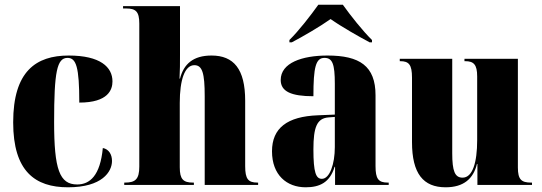

<svg xmlns="http://www.w3.org/2000/svg" viewBox="-20 -786 2305 816"><path d="M269 10C414 10 456 -56 456 -102C456 -129 443 -152 417 -157C406 -40 362 -2 308 -2C233 -2 210 -66 210 -267C210 -481 222 -540 267 -540C304 -540 317 -501 317 -350C440 -350 458 -405 458 -440C458 -501 406 -550 272 -550C133 -550 36 -483 36 -266C36 -58 129 10 269 10Z M508 0H804V-10H800C759 -10 744 -24 744 -75V-349C744 -446 765 -509 806 -509C840 -509 850 -475 850 -377V0H1077V-10H1074C1035 -10 1022 -25 1022 -80V-358C1022 -493 973 -550 879 -550C801 -550 761 -514 745 -452H743C745 -486 745 -518 745 -552V-760H503V-750H516C557 -750 572 -737 572 -686V-78C572 -24 555 -10 511 -10H508Z M1210 -616V-606H1220C1266 -630 1340 -673 1385 -705C1430 -673 1506 -630 1551 -606H1561V-616C1522 -654 1469 -721 1437 -766H1333C1301 -721 1249 -654 1210 -616ZM1279 10C1338 10 1382 -10 1402 -77H1404V0H1632V-10H1628C1588 -10 1576 -26 1576 -80V-381C1576 -506 1508 -550 1372 -550C1264 -550 1173 -519 1173 -446C1173 -397 1218 -377 1312 -377C1312 -501 1322 -540 1359 -540C1393 -540 1403 -514 1403 -430V-299L1331 -296C1201 -291 1136 -242 1136 -143C1136 -42 1199 10 1279 10ZM1348 -26C1323 -26 1312 -52 1312 -151C1312 -246 1327 -283 1376 -287L1403 -289V-161C1403 -88 1381 -26 1348 -26Z M1874 10C1951 10 1992 -27 2007 -89H2009V0H2241V-10H2237C2196 -10 2181 -23 2181 -74V-536H1954V-526H1957C1993 -526 2008 -512 2008 -461V-191C2008 -94 1988 -31 1946 -31C1913 -31 1902 -59 1902 -135V-536H1679V-526H1681C1718 -526 1731 -511 1731 -456V-182C1731 -48 1779 10 1874 10Z"/></svg>

Font: Noto Serif Display Condensed Black
Style: Regular
Weight: 900
Width: 3
Designer: Monotype Design Team
Foundry: Monotype Imaging Inc.
Version: Version 2.009